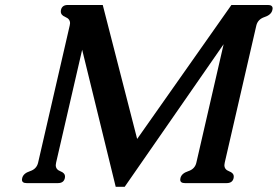

<svg xmlns="http://www.w3.org/2000/svg" viewBox="-20 -715 1099 760"><path d="M994.6 -613.8 869.6 -71.3Q868.7 -65.9 868.2 -61.5Q868.2 -43.9 886.7 -37.1Q905.3 -30.3 905.3 -16.1Q905.3 -13.2 904.8 -10.3Q900.4 9.8 877.4 9.8H711.9Q693.4 9.8 693.4 -3.9Q693.4 -6.8 694.3 -10.3Q698.7 -28.8 725.1 -37.4Q751.5 -45.9 757.3 -71.3L865.2 -540L473.6 24.4H438L305.2 -518.1L202.1 -71.3Q201.2 -65.9 200.7 -61.5Q200.7 -43.9 219 -37.1Q237.3 -30.3 237.3 -16.1Q237.3 -13.2 236.8 -10.3Q232.4 9.8 209.5 9.8H85.4Q66.9 9.8 66.9 -3.9Q66.9 -6.8 67.9 -10.3Q72.3 -28.8 98.6 -37.4Q125 -45.9 130.9 -71.3L255.9 -613.8Q256.8 -618.7 257.3 -623Q257.3 -640.1 239 -647.5Q220.7 -654.8 220.7 -669.4Q220.7 -672.4 221.2 -675.3Q225.6 -695.3 248.5 -695.3H386.7L522.9 -165L896 -695.3H1040.5Q1059.1 -695.3 1059.1 -681.6Q1059.1 -678.7 1058.1 -675.3Q1053.7 -656.2 1027.1 -647.5Q1000.5 -638.7 994.6 -613.8Z"/></svg>

Font: Caudex
Style: Bold
Weight: 700
Italic angle: -13°
Version: Version 1.04